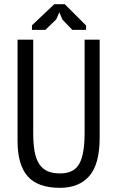

<svg xmlns="http://www.w3.org/2000/svg" viewBox="-20 -890 561 919"><path d="M385 -700H457V-231Q457 -104 407.5 -47.5Q358 9 267 9Q161 9 112.5 -46Q64 -101 64 -215V-700H139V-254Q139 -200 146 -163Q153 -126 169 -103Q185 -80 209 -70Q233 -60 268 -60Q334 -60 359.5 -106Q385 -152 385 -254ZM240 -870H290L392 -768V-747H326L279 -796L264 -831L249 -797L197 -747H133V-769Z"/></svg>

Font: PT Sans Narrow
Style: Regular
Weight: 400
Width: 3
Designer: A.Korolkova, O.Umpeleva, V.Yefimov
Foundry: ParaType Ltd
Version: Version 2.003W OFL